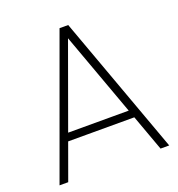

<svg xmlns="http://www.w3.org/2000/svg" viewBox="-130 -828 870 936"><g transform="rotate(-20 304.5 -360.0)"><path d="M20 0 282 -720H327L589 0H544L289 -701H319L65 0ZM120 -187V-227H488V-187Z"/></g></svg>

Font: Hauora
Style: Regular
Weight: 400
Designer: Wayne Shih
Foundry: WCYS
Version: Version 1.001